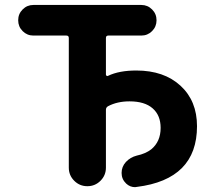

<svg xmlns="http://www.w3.org/2000/svg" viewBox="-20 -775 858 778"><path d="M532.2 -489.3Q644.5 -489.3 711.4 -427.7Q778.3 -366.2 778.3 -263.7Q778.3 -47.9 534.2 -17.6Q530.3 -16.6 527.3 -16.6Q506.8 -16.6 491.2 -31.2Q472.7 -48.8 472.7 -74.2Q472.7 -99.6 490.2 -118.7Q507.8 -137.7 534.2 -144.5Q570.3 -152.3 592.8 -169.9Q630.9 -201.2 630.9 -256.8Q630.9 -307.6 598.6 -335.9Q566.4 -364.3 504.9 -364.3Q455.1 -364.3 418 -344.7Q409.2 -339.8 409.2 -330.1V-95.7Q409.2 -64.5 387.2 -42.5Q365.2 -20.5 334 -20.5Q302.7 -20.5 280.8 -42.5Q258.8 -64.5 258.8 -95.7V-621.1Q258.8 -630.9 249 -630.9H115.2Q89.8 -630.9 71.8 -648.9Q53.7 -667 53.7 -692.9Q53.7 -718.8 71.8 -736.8Q89.8 -754.9 115.2 -754.9H552.7Q578.1 -754.9 596.2 -736.8Q614.3 -718.8 614.3 -692.9Q614.3 -667 596.2 -648.9Q578.1 -630.9 552.7 -630.9H418.9Q409.2 -630.9 409.2 -621.1V-472.7Q409.2 -469.7 412.1 -467.8Q415 -465.8 418 -467.8Q462.9 -489.3 532.2 -489.3Z"/></svg>

Font: Gen Jyuu GothicX Bold
Style: Bold
Weight: 700
Designer: Ryoko NISHIZUKA (kana &amp; ideographs); Paul D. Hunt (Latin, Greek &amp; Cyrillic); Wenlong ZHANG (bopomofo); Sandoll C
Version: Version 1.058.20140828